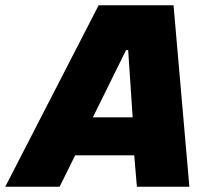

<svg xmlns="http://www.w3.org/2000/svg" viewBox="-72 -708 793 728"><path d="M-52 0 302 -688H586L646 0H447L437 -119H213L154 0ZM280 -263H431L414 -518H406Z"/></svg>

Font: Saira ExtraBold
Style: Italic
Weight: 800
Italic angle: -12°
Designer: Hector Gatti with collaboration of the Omnibus-Type team
Foundry: Omnibus-Type
Version: Version 1.100; ttfautohint (v1.8.3)